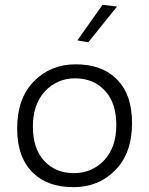

<svg xmlns="http://www.w3.org/2000/svg" viewBox="-20 -770 616 794"><path d="M120 -52Q180 4 284 4Q388 4 457 -66.5Q526 -137 526 -261Q526 -385 457 -448Q397 -504 293 -504Q189 -504 120 -433.5Q51 -363 51 -239Q51 -115 120 -52ZM116 -247Q116 -339 166 -392.5Q216 -446 291 -446Q366 -446 413.5 -395.5Q461 -345 461 -253Q461 -161 411 -107.5Q361 -54 285.5 -54Q210 -54 163 -104.5Q116 -155 116 -247ZM464 -743 345 -595 300 -603 404 -750Z"/></svg>

Font: Antic
Style: Regular
Weight: 400
Designer: Santiago Orozco
Foundry: Typemade
Version: Version 1.0012